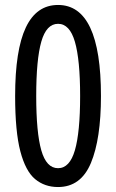

<svg xmlns="http://www.w3.org/2000/svg" viewBox="-20 -744 469 774"><path d="M387 -357Q387 -184 346.5 -87Q306 10 214 10Q160 10 121.5 -22Q83 -54 62 -134Q41 -214 41 -357Q41 -542 84 -633Q127 -724 214 -724Q387 -724 387 -357ZM126 -357Q126 -210 146.5 -138Q167 -66 214 -66Q261 -66 282 -138.5Q303 -211 303 -357Q303 -503 282 -575.5Q261 -648 214 -648Q167 -648 146.5 -576Q126 -504 126 -357Z"/></svg>

Font: Noto Sans Ethiopic ExtraCondensed
Style: Regular
Weight: 400
Width: 2
Designer: Monotype Design Team
Foundry: Monotype Imaging Inc.
Version: Version 2.102; ttfautohint (v1.8.4.7-5d5b)